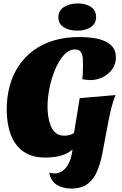

<svg xmlns="http://www.w3.org/2000/svg" viewBox="-20 -895 707 1115"><path d="M244 20Q166 20 116.5 -14.5Q67 -49 43 -112Q19 -175 19 -258Q19 -333 37 -398Q55 -463 90.5 -515Q126 -567 177 -604Q228 -641 294.5 -660.5Q361 -680 441 -680Q477 -680 514.5 -675.5Q552 -671 583 -658.5Q614 -646 633.5 -623Q653 -600 653 -562Q653 -523 632 -493.5Q611 -464 577 -447Q543 -430 504 -430Q494 -430 481.5 -431.5Q469 -433 458 -435Q460 -452 461 -470.5Q462 -489 462 -516Q462 -530 461 -552Q460 -574 450.5 -591Q441 -608 414 -608Q387 -608 363 -587Q339 -566 319.5 -531Q300 -496 285.5 -452Q271 -408 263.5 -362Q256 -316 256 -273Q256 -249 260 -220.5Q264 -192 274 -166Q284 -140 303 -123.5Q322 -107 353 -107Q365 -107 379.5 -110Q394 -113 405 -120Q416 -127 416 -140L414 -38Q386 -11 355.5 1Q325 13 296.5 16.5Q268 20 244 20ZM393 200Q348 200 312 179.5Q276 159 266 108Q274 110 282.5 111Q291 112 298 112Q316 112 335 102.5Q354 93 370 69.5Q386 46 395.5 6Q405 -34 405 -94L443 -325L651 -343Q637 -310 627 -269.5Q617 -229 609.5 -189Q602 -149 595 -114Q585 -57 574 -1.5Q563 54 544 99.5Q525 145 489.5 172.5Q454 200 393 200ZM428 -717Q381 -717 350 -737Q319 -757 319 -794Q319 -834 352 -854.5Q385 -875 432 -875Q479 -875 508.5 -854.5Q538 -834 538 -796Q538 -757 506.5 -737Q475 -717 428 -717Z"/></svg>

Font: Sansita Swashed Light Black
Style: Regular
Weight: 900
Version: Version 1.003